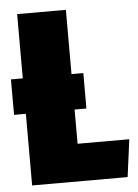

<svg xmlns="http://www.w3.org/2000/svg" viewBox="-51 -736 560 777"><g transform="rotate(-5 229.0 -348.0)"><path d="M246 -152H456L436 0H48V-291H0V-435H48V-696H246V-435H294V-291H246Z"/></g></svg>

Font: Fira Sans Extra Condensed Black
Style: Regular
Weight: 900
Width: 1
Designer: Carrois Corporate & Edenspiekermann AG
Foundry: Carrois Corporate GbR & Edenspiekermann AG
Version: Version 4.203